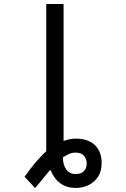

<svg xmlns="http://www.w3.org/2000/svg" viewBox="-20 -745 640 973"><path d="M302.2 -724.6V-30.8Q335.4 -42.5 364.3 -42.5Q426.8 -42.5 460.9 -9.5Q495.1 23.4 495.1 81.5Q495.1 122.1 477.5 149.7Q460 177.2 429.9 192.4Q399.9 207.5 363.8 207.5Q273.4 207.5 234.9 115.2L158.2 208L104.5 150.9Q166.5 63.5 214.4 21.5V-724.6ZM419.4 83.5Q419.4 60.1 405.5 44.2Q391.6 28.3 363.3 28.3Q344.7 28.3 329.6 35.4Q314.5 42.5 298.8 52.2Q298.8 91.3 316.2 114.3Q333.5 137.2 363.3 137.2Q388.7 137.2 404.1 123.3Q419.4 109.4 419.4 83.5Z"/></svg>

Font: Liberation Mono
Style: Regular
Weight: 400
Monospace: yes
Designer: Steve Matteson
Foundry: Ascender Corporation
Version: Version 2.1.5